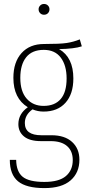

<svg xmlns="http://www.w3.org/2000/svg" viewBox="-20 -754 445 974"><path d="M203.1 -733.9Q215.3 -733.9 223.1 -726.1Q231 -718.3 231 -707Q231 -695.3 223.4 -687.3Q215.8 -679.2 203.1 -679.2Q191.4 -679.2 183.6 -687.3Q175.8 -695.3 175.8 -707Q175.8 -717.8 183.6 -725.8Q191.4 -733.9 203.1 -733.9ZM384.8 -554.2 395 -519Q357.4 -506.3 279.8 -504.9Q352.1 -462.9 352.1 -356Q352.1 -276.9 312 -232.4Q272 -188 201.2 -188Q171.4 -188 145 -199.2Q106 -171.4 106 -129.9Q106 -67.9 189.9 -67.9H241.2Q308.6 -67.9 345.7 -33.9Q382.8 0 382.8 56.2Q382.8 122.1 338.1 161.1Q293.5 200.2 205.1 200.2Q113.3 200.2 71.5 165.8Q29.8 131.3 29.8 57.1H62Q63 116.7 95 142.8Q127 168.9 205.1 168.9Q279.3 168.9 314.2 139.2Q349.1 109.4 349.1 58.1Q349.1 12.2 320.3 -12.9Q291.5 -38.1 236.8 -38.1H188Q130.4 -38.1 101.8 -61.8Q73.2 -85.4 73.2 -124Q73.2 -176.3 121.1 -210Q47.9 -254.9 47.9 -358.9Q47.9 -439 89.4 -484.9Q130.9 -530.8 203.1 -530.8Q284.2 -530.8 318.1 -535.9Q352.1 -541 384.8 -554.2ZM202.1 -501Q142.6 -501 112.8 -463.6Q83 -426.3 83 -358.9Q83 -290 115.5 -253.4Q147.9 -216.8 201.2 -216.8Q257.8 -216.8 287.8 -251.5Q317.9 -286.1 317.9 -356Q317.9 -422.4 288.3 -461.7Q258.8 -501 202.1 -501Z"/></svg>

Font: Fira Sans Compressed UltraLight
Style: Regular
Weight: 200
Width: 1
Designer: Carrois Corporate & Edenspiekermann AG
Foundry: Carrois Corporate GbR & Edenspiekermann AG
Version: Version 4.203;PS 004.203;hotconv 1.0.88;makeotf.lib2.5.64775